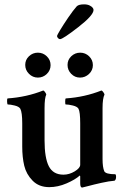

<svg xmlns="http://www.w3.org/2000/svg" viewBox="-20 -845 566 873"><path d="M362.3 -825.2Q377.9 -825.2 388.2 -819.8Q398.4 -814.5 401.9 -809.1Q405.3 -803.7 405.3 -799.8Q405.3 -775.4 335.4 -721.2Q265.6 -667 252.9 -667Q248 -667 243.7 -671.9Q239.3 -676.8 239.3 -681.6Q239.3 -684.6 253.9 -709Q268.6 -733.4 290.5 -765.6Q312.5 -797.9 329.1 -816.4Q337.9 -825.2 362.3 -825.2ZM304.2 -589.4Q321.3 -605.5 344.7 -605.5Q368.2 -605.5 385.3 -588.9Q402.3 -572.3 402.3 -548.8Q402.3 -525.4 384.8 -508.8Q367.2 -492.2 343.8 -492.2Q320.3 -492.2 303.7 -509.3Q287.1 -526.4 287.1 -549.8Q287.1 -573.2 304.2 -589.4ZM111.8 -589.4Q128.9 -605.5 152.3 -605.5Q175.8 -605.5 192.9 -588.9Q210 -572.3 210 -548.8Q210 -525.4 192.9 -508.8Q175.8 -492.2 152.3 -492.2Q128.9 -492.2 111.8 -509.3Q94.7 -526.4 94.7 -549.8Q94.7 -573.2 111.8 -589.4ZM344.7 -284.2Q344.7 -335.9 336.9 -350.6Q331.1 -360.4 311.5 -365.2Q292 -370.1 278.3 -370.1Q276.4 -371.1 276.4 -383.8Q276.4 -396.5 279.3 -397.5Q365.2 -403.3 441.4 -433.6Q445.3 -432.6 450.2 -425.3Q455.1 -418 455.1 -415Q446.3 -397.5 446.3 -353.5V-299.8V-121.1Q446.3 -85 454.1 -66.4Q460.9 -52.7 504.9 -52.7Q507.8 -49.8 507.8 -41Q507.8 -28.3 501 -23.4Q476.6 -21.5 441.4 -13.7Q406.2 -5.9 380.9 1Q355.5 7.8 353.5 7.8Q344.7 7.8 344.7 -11.7V-43Q343.8 -46.9 342.8 -46.9Q322.3 -28.3 282.7 -11.2Q243.2 5.9 204.1 5.9Q157.2 5.9 128.4 -23.4Q99.6 -52.7 90.3 -91.3Q81.1 -129.9 81.1 -178.7V-284.2Q81.1 -334 72.3 -350.6Q66.4 -360.4 46.9 -365.2Q27.3 -370.1 14.6 -370.1Q12.7 -372.1 12.2 -383.8Q11.7 -395.5 14.6 -397.5Q100.6 -403.3 176.8 -433.6Q180.7 -432.6 185.5 -425.3Q190.4 -418 190.4 -415Q182.6 -399.4 182.6 -353.5V-300.8V-207Q182.6 -127 202.1 -88.9Q221.7 -50.8 268.6 -50.8Q294.9 -50.8 319.8 -65.9Q344.7 -81.1 344.7 -95.7Z"/></svg>

Font: Crimson
Style: Semibold
Weight: 600
Version: Version 0.8